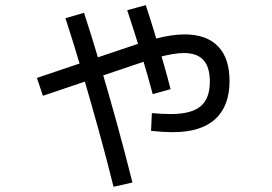

<svg xmlns="http://www.w3.org/2000/svg" viewBox="-20 -655 1040 735"><path d="M641 -149Q623.7 -149 601.8 -150.3Q580 -151.6 558.3 -154L561.3 -222Q576.3 -220.7 595.7 -219.5Q615 -218.4 633.7 -218.4Q712.3 -218.4 747.8 -248Q783.3 -277.7 783.3 -342.3Q783.3 -398.3 758.8 -425.1Q734.3 -452 683.7 -452Q664.7 -452 640 -447.8Q615.3 -443.6 584.8 -435.6Q554.3 -427.6 517 -414.3L144.3 -288.3L121.3 -356.7L494.7 -482.7Q537.7 -497.3 572 -506.2Q606.3 -515 634.3 -519.2Q662.3 -523.3 686.3 -523.3Q770.3 -523.3 814.5 -477.8Q858.7 -432.3 858.7 -345Q858.7 -249.3 804 -199.1Q749.3 -149 641 -149ZM414.6 60Q387.3 -50.7 356.1 -162.5Q325 -274.3 293.5 -381.8Q262 -489.3 230.6 -585.3L301.7 -606Q332.4 -511.7 364.2 -404.3Q396 -297 427.2 -183.8Q458.4 -70.7 487 43.7ZM564.6 -294.6Q547.6 -360 522.3 -442.6Q497 -525.3 467 -616L538 -635.3Q555.4 -583.3 572.2 -527.3Q589 -471.3 604.9 -416.8Q620.7 -362.3 633 -313.7Z"/></svg>

Font: M PLUS 1 Thin
Style: Regular
Weight: 100
Designer: Coji Morishita
Foundry: UNDERFOREST DESIGN
Version: Version 1.001